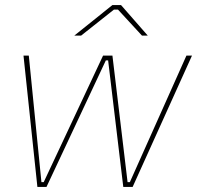

<svg xmlns="http://www.w3.org/2000/svg" viewBox="-20 -740 780 760"><path d="M128 0H164L399 -501H408L468 0H505L740 -520H718L494 -19H485L425 -520H388L153 -19H144L94 -520H73ZM565 -599 459 -720H425L274 -599H301L431 -702H447L542 -599Z"/></svg>

Font: Fixel Text 20240404 Thin
Style: Italic
Weight: 100
Width: 4
Italic angle: -10°
Designer: AlfaBravo + MacPaw
Foundry: Kyrylo Tkachov, Marchela Mozhyna, Serhii Makarenko, Maria Weinstein, Zakhar Kryvoshyya
Version: Version 1.211;Glyphs 3.2 (3225)